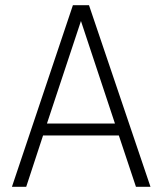

<svg xmlns="http://www.w3.org/2000/svg" viewBox="-20 -720 625 740"><path d="M504 0H560L323 -700H261L26 0H81L146 -198H438ZM161 -244 292 -639 423 -244Z"/></svg>

Font: Arthouse Owned Light
Style: Regular
Weight: 300
Designer: Jeremy Tribby
Foundry: Tribby Type
Version: Version 1.000;PS 001.000;hotconv 1.0.88;makeotf.lib2.5.64775